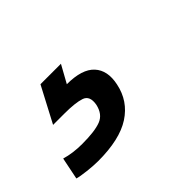

<svg xmlns="http://www.w3.org/2000/svg" viewBox="-131 -122 484 484"><g transform="rotate(-45 111.0 120.0)"><path d="M-1 240Q-17 240 -39 237.5Q-61 235 -71 232L-59 173Q-32 181 1 181Q46 181 68 172.5Q90 164 96 136Q101 108 81.5 101.5Q62 95 23 95H-17L33 0H106L80 47Q134 47 156 71Q178 95 169 137Q159 186 117.5 213Q76 240 -1 240Z"/></g></svg>

Font: Kanit
Style: Italic
Weight: 400
Italic angle: -12°
Designer: Katatrad Team
Foundry: CadsonDemak
Version: Version 2.000; ttfautohint (v1.8.3)